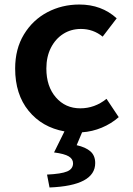

<svg xmlns="http://www.w3.org/2000/svg" viewBox="-20 -573 586 849"><path d="M303 149Q303 130 284 118.5Q265 107 219 101L265 8Q166 -10 106.5 -83Q47 -156 47 -270Q47 -357 86 -421Q125 -485 189.5 -519Q254 -553 331 -553Q429 -553 496 -492L434 -411Q392 -445 338 -445Q294 -445 259.5 -423Q225 -401 205 -361.5Q185 -322 185 -270Q185 -191 227 -142.5Q269 -94 335 -94Q399 -94 451 -136L505 -55Q472 -26 430 -8.5Q388 9 343 12L319 69Q359 78 380 96.5Q401 115 401 148Q401 248 199 256L188 199Q251 196 277 185Q303 174 303 149Z"/></svg>

Font: Nebula Sans Semibold
Style: Regular
Weight: 600
Designer: Paul D. Hunt for Adobe (as Source Sans)
Foundry: Nebula Entertainment & Broadcasting LLC
Version: Version 1.010